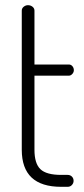

<svg xmlns="http://www.w3.org/2000/svg" viewBox="-20 -721 324 741"><path d="M113 -429V-143Q113 -90 136 -68Q159 -46 216 -46H241Q251 -46 257.5 -39.5Q264 -33 264 -23Q264 -14 257.5 -7Q251 0 241 0H216Q64 0 64 -143V-680Q64 -689 71.5 -695Q79 -701 88 -701Q98 -701 105.5 -695Q113 -689 113 -680V-472H246Q254 -472 259.5 -465.5Q265 -459 265 -450Q265 -442 259 -435.5Q253 -429 246 -429Z"/></svg>

Font: Dosis
Style: Light
Weight: 300
Designer: Edgar Tolentino, Pablo Impallari, Igino Marini
Foundry: Edgar Tolentino, Pablo Impallari, Igino Marini
Version: Version 1.007